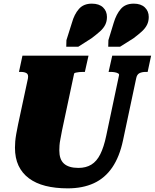

<svg xmlns="http://www.w3.org/2000/svg" viewBox="-20 -1015 848 1052"><path d="M320 -301Q315 -273 311 -253Q307 -233 306 -218.5Q305 -204 305 -191Q305 -167 311 -149Q317 -131 330 -119Q343 -107 363 -101Q383 -95 410 -95Q451 -95 480.5 -113Q510 -131 529.5 -170Q549 -209 562 -271L632 -602Q634 -609 627 -613Q620 -617 609 -619Q598 -621 586 -621H575L595 -710H808L789 -621H779Q758 -621 744 -614Q730 -607 726 -585L654 -246Q635 -156 595 -97.5Q555 -39 494 -11Q433 17 351 17Q283 17 229.5 3.5Q176 -10 138.5 -38Q101 -66 81.5 -107.5Q62 -149 62 -206Q62 -223 63.5 -240.5Q65 -258 69 -281Q73 -304 79 -333L133 -585Q137 -607 125.5 -614Q114 -621 94 -621H84L103 -710H465L445 -621H434Q425 -621 414 -620Q403 -619 395 -617Q387 -615 386 -611ZM374 -890Q387 -937 412.5 -966Q438 -995 483 -995Q523 -995 544.5 -974.5Q566 -954 566 -922Q566 -898 556.5 -879Q547 -860 528 -843Q509 -826 481 -805L409 -759H343L344 -795ZM603 -890Q617 -937 642 -966Q667 -995 713 -995Q752 -995 773.5 -974.5Q795 -954 795 -922Q795 -898 785.5 -879Q776 -860 757.5 -843Q739 -826 711 -805L638 -759H573L574 -795Z"/></svg>

Font: Roboto Serif 20pt Black
Style: Italic
Weight: 900
Italic angle: -10°
Version: Version 1.008